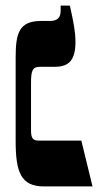

<svg xmlns="http://www.w3.org/2000/svg" viewBox="-20 -667 363 687"><path d="M137 0H311L271 -164H118C98 -164 91 -173 91 -200V-369C91 -415 96 -428 124 -428H177C229 -428 250 -455 250 -517C250 -552 244 -584 230 -647H197V-628C197 -604 185 -592 159 -592H127C48 -592 36 -548 36 -461V-162C36 -51 55 0 137 0Z"/></svg>

Font: Noto Serif Hebrew Condensed Extra
Style: Regular
Weight: 800
Width: 3
Designer: Monotype Design Team
Foundry: Monotype Imaging Inc.
Version: Version 1.901